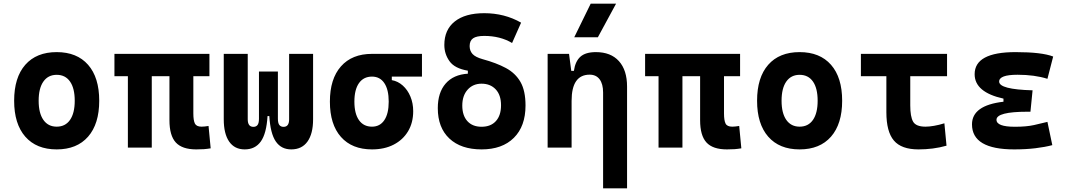

<svg xmlns="http://www.w3.org/2000/svg" viewBox="-20 -815 5899 1060"><path d="M293 9.8Q181.2 9.8 119.6 -60.5Q58.1 -130.9 58.1 -258.8Q58.1 -387.2 119.6 -457.3Q181.2 -527.3 293 -527.3Q404.8 -527.3 466.3 -457.3Q527.8 -387.2 527.8 -258.8Q527.8 -130.9 466.3 -60.5Q404.8 9.8 293 9.8ZM293 -115.7Q340.8 -115.7 366.7 -153.1Q392.6 -190.4 392.6 -258.8Q392.6 -327.6 366.7 -364.7Q340.8 -401.9 293 -401.9Q245.6 -401.9 219.5 -364.7Q193.4 -327.6 193.4 -258.8Q193.4 -190.4 219.5 -153.1Q245.6 -115.7 293 -115.7Z M1063.5 9.8Q985.4 9.8 950.4 -28.6Q915.5 -66.9 915.5 -151.4V-394.5H817.9V0H686V-394.5H611.8V-517.6H1136.2V-394.5H1047.4V-189Q1047.4 -150.4 1055.9 -133.1Q1064.5 -115.7 1092.8 -115.7Q1101.1 -115.7 1110.1 -116.7Q1119.1 -117.7 1131.3 -119.6L1143.1 3.9Q1122.6 7.3 1106 8.5Q1089.4 9.8 1063.5 9.8Z M1587.9 9.8Q1532.7 9.8 1502.7 -33.9Q1472.7 -77.6 1466.8 -174.3H1457Q1451.2 -77.6 1419.9 -33.9Q1388.7 9.8 1331.1 9.8Q1274.9 9.8 1245.1 -33.4Q1215.3 -76.7 1215.3 -156.2V-517.6H1347.7V-156.2Q1347.7 -114.7 1378.9 -114.7Q1394 -114.7 1401.9 -125Q1409.7 -135.3 1409.7 -159.7V-419.9H1514.2V-159.7Q1514.2 -135.3 1522.2 -125Q1530.3 -114.7 1545.4 -114.7Q1576.2 -114.7 1576.2 -156.2V-517.6H1708.5V-156.2Q1708.5 -76.7 1677.5 -33.4Q1646.5 9.8 1587.9 9.8Z M2033.7 9.8Q1923.3 9.8 1862.3 -59.1Q1801.3 -127.9 1801.3 -253.9Q1801.3 -379.4 1862.3 -448.5Q1923.3 -517.6 2033.7 -517.6H2309.6V-392.1H2143.1V-372.6Q2176.8 -366.7 2203.6 -342.8Q2230.5 -318.8 2245.8 -282Q2261.2 -245.1 2261.2 -201.2Q2261.2 -137.7 2232.9 -90.3Q2204.6 -43 2153.6 -16.6Q2102.5 9.8 2033.7 9.8ZM2033.7 -115.7Q2077.6 -115.7 2101.8 -151.6Q2126 -187.5 2126 -253.9Q2126 -320.3 2101.8 -356.2Q2077.6 -392.1 2033.7 -392.1Q1987.3 -392.1 1961.9 -356.2Q1936.5 -320.3 1936.5 -253.9Q1936.5 -187.5 1961.9 -151.6Q1987.3 -115.7 2033.7 -115.7Z M2638.7 9.8Q2524.9 9.8 2460.9 -50.3Q2397 -110.4 2397 -217.8Q2397 -303.7 2440.2 -353.5Q2483.4 -403.3 2563 -408.2V-424.8Q2490.2 -437 2461.7 -477.1Q2433.1 -517.1 2433.1 -566.9Q2433.1 -650.9 2490.7 -696.5Q2548.3 -742.2 2653.3 -742.2Q2765.6 -742.2 2856.9 -689.9L2807.1 -577.6Q2741.7 -616.7 2653.3 -616.7Q2610.8 -616.7 2591.8 -603.5Q2572.8 -590.3 2572.8 -560.5Q2572.8 -534.7 2588.6 -517.1Q2604.5 -499.5 2644.5 -488.3Q2720.2 -467.8 2772.9 -439.5Q2825.7 -411.1 2853.5 -362.5Q2881.3 -314 2881.3 -232.4Q2881.3 -118.2 2817.1 -54.2Q2752.9 9.8 2638.7 9.8ZM2638.7 -115.2Q2689.5 -115.2 2717.8 -146.5Q2746.1 -177.7 2746.1 -233.9Q2746.1 -290.5 2716.6 -321.8Q2687 -353 2638.7 -353Q2591.3 -353 2561.8 -320.1Q2532.2 -287.1 2532.2 -232.4Q2532.2 -177.2 2560.3 -146.2Q2588.4 -115.2 2638.7 -115.2Z M3309.6 224.6V-304.2Q3309.6 -351.6 3290.3 -377.2Q3271 -402.8 3235.4 -402.8Q3135.7 -402.8 3135.7 -258.3V0H3003.4V-517.6H3121.6L3133.8 -423.8H3148.4Q3155.8 -476.1 3184.1 -501.7Q3212.4 -527.3 3270 -527.3Q3352.1 -527.3 3397 -477.5Q3441.9 -427.7 3441.9 -336.9V224.6ZM3150.4 -609.4 3241.2 -794.9H3381.3L3280.8 -609.4Z M3993.2 9.8Q3915 9.8 3880.1 -28.6Q3845.2 -66.9 3845.2 -151.4V-394.5H3747.6V0H3615.7V-394.5H3541.5V-517.6H4065.9V-394.5H3977.1V-189Q3977.1 -150.4 3985.6 -133.1Q3994.1 -115.7 4022.5 -115.7Q4030.8 -115.7 4039.8 -116.7Q4048.8 -117.7 4061 -119.6L4072.8 3.9Q4052.2 7.3 4035.6 8.5Q4019 9.8 3993.2 9.8Z M4394.5 9.8Q4282.7 9.8 4221.2 -60.5Q4159.7 -130.9 4159.7 -258.8Q4159.7 -387.2 4221.2 -457.3Q4282.7 -527.3 4394.5 -527.3Q4506.3 -527.3 4567.9 -457.3Q4629.4 -387.2 4629.4 -258.8Q4629.4 -130.9 4567.9 -60.5Q4506.3 9.8 4394.5 9.8ZM4394.5 -115.7Q4442.4 -115.7 4468.3 -153.1Q4494.1 -190.4 4494.1 -258.8Q4494.1 -327.6 4468.3 -364.7Q4442.4 -401.9 4394.5 -401.9Q4347.2 -401.9 4321 -364.7Q4294.9 -327.6 4294.9 -258.8Q4294.9 -190.4 4321 -153.1Q4347.2 -115.7 4394.5 -115.7Z M5050.8 9.8Q4956.5 9.8 4915 -39.1Q4873.5 -87.9 4873.5 -195.3V-394.5H4732.9V-517.6H5208.5V-394.5H5005.4V-232.9Q5005.4 -171.4 5021 -143.6Q5036.6 -115.7 5089.8 -115.7Q5109.9 -115.7 5137 -120.4Q5164.1 -125 5193.8 -134.3L5205.6 -10.7Q5168 0 5129.2 4.9Q5090.3 9.8 5050.8 9.8Z M5579.1 9.8Q5346.2 9.8 5346.2 -128.4Q5346.2 -233.4 5520 -253.4V-270.5Q5360.8 -305.7 5360.8 -405.3Q5360.8 -527.3 5586.9 -527.3Q5731.4 -527.3 5794.4 -502.9L5762.7 -379.9Q5691.9 -402.3 5597.7 -402.3Q5496.1 -402.3 5496.1 -364.7Q5496.1 -321.3 5680.7 -316.4L5668.9 -198.2H5653.3Q5481.4 -198.2 5481.4 -153.8Q5481.4 -115.2 5583 -115.2Q5646.5 -115.2 5688.2 -124.5Q5730 -133.8 5762.7 -142.1L5789.6 -13.7Q5749 -2.9 5696 3.4Q5643.1 9.8 5579.1 9.8Z"/></svg>

Font: Cascadia Code NF
Style: Bold
Weight: 700
Monospace: yes
Designer: Aaron Bell
Foundry: Saja Typeworks
Version: Version 2404.023; ttfautohint (v1.8.4)